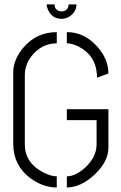

<svg xmlns="http://www.w3.org/2000/svg" viewBox="-20 -832 542 857"><path d="M188.5 -812.5H223.6Q223.6 -789.1 245.1 -782.2Q251 -781.2 254.9 -781.2Q278.3 -781.2 285.2 -802.7Q286.1 -808.6 286.1 -812.5H321.3Q321.3 -782.2 294.9 -761.7Q276.4 -748 254.9 -748Q212.9 -748 194.3 -788.1Q188.5 -801.8 188.5 -812.5ZM39.1 -187.5V-511.7Q40 -566.4 84 -619.1Q142.6 -688.5 233.4 -688.5V-638.7Q165 -637.7 121.1 -582Q90.8 -543 90.8 -496.1V-187.5Q90.8 -105.5 172.9 -62.5Q208 -44.9 233.4 -44.9V4.9Q172.9 4.9 116.2 -36.1Q40 -92.8 39.1 -187.5ZM278.3 4.9V-44.9Q317.4 -44.9 362.3 -85.9Q410.2 -131.8 411.1 -185.5V-295.9H278.3V-344.7H463.9V-171.9Q463.9 -112.3 403.3 -53.7Q341.8 3.9 278.3 4.9ZM278.3 -638.7V-688.5Q354.5 -689.5 413.1 -625Q463.9 -569.3 463.9 -503.9L413.1 -485.4Q413.1 -500 412.1 -503.9Q405.3 -585.9 331.1 -624Q301.8 -638.7 278.3 -638.7Z"/></svg>

Font: Post No Bills Jaffna
Style: Regular
Weight: 400
Designer: Kosala Senevirathne, Siva Puranthara, Lasantha Premarathna, Tharique Azeez
Foundry: Mooniak
Version: Version 1.220 ; ttfautohint (v1.6)